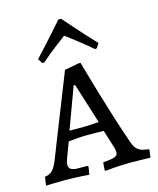

<svg xmlns="http://www.w3.org/2000/svg" viewBox="-111 -805 732 890"><g transform="rotate(-15 255.0 -360.0)"><path d="M139 -551C187 -593 233 -627 261 -648C288 -627 336 -592 383 -551L392 -552L406 -574C341 -642 268 -727 268 -727H254C254 -727 181 -642 116 -574L130 -552ZM284 7C284 7 345 0 410 0C440 0 501 2 501 2L506 -34L504 -38C459 -42 442 -55 429 -93C372 -254 302 -506 302 -506L295 -507L224 -494L67 -97C50 -56 35 -43 6 -39L0 2C0 2 51 0 92 0C146 0 207 5 207 5L213 -33L210 -37H167C134 -37 120 -45 120 -67C120 -73 123 -82 127 -95L155 -169C174 -171 211 -175 241 -175C263 -175 304 -175 324 -174L348 -97C353 -84 355 -72 355 -63C355 -44 340 -38 284 -34L281 2ZM171 -216 244 -414H251L312 -220C293 -218 260 -216 239 -216Z"/></g></svg>

Font: Alegreya SC
Style: Regular
Weight: 400
Designer: Juan Pablo del Peral
Foundry: Huerta Tipografica
Version: Version 2.007;PS 002.007;hotconv 1.0.88;makeotf.lib2.5.64775